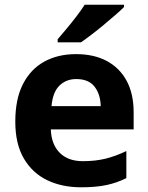

<svg xmlns="http://www.w3.org/2000/svg" viewBox="-20 -786 631 816"><path d="M303 -556Q379 -556 433.5 -527Q488 -498 518 -443Q548 -388 548 -308V-236H196Q198 -173 233.5 -137Q269 -101 332 -101Q385 -101 428 -111.5Q471 -122 517 -144V-29Q477 -9 432.5 0.5Q388 10 325 10Q243 10 180 -20.5Q117 -51 81 -113Q45 -175 45 -269Q45 -365 77.5 -428.5Q110 -492 168 -524Q226 -556 303 -556ZM304 -450Q261 -450 232.5 -422Q204 -394 199 -335H408Q407 -385 382 -417.5Q357 -450 304 -450ZM507 -756Q493 -742 470 -722Q447 -702 420.5 -680Q394 -658 368.5 -638.5Q343 -619 324 -606H225V-619Q241 -638 262.5 -663.5Q284 -689 305 -716.5Q326 -744 340 -766H507Z"/></svg>

Font: Noto Sans Sora Sompeng
Style: Bold
Weight: 700
Designer: Monotype Design Team. David Williams.
Foundry: Monotype Imaging Inc.
Version: Version 2.101